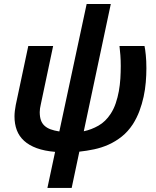

<svg xmlns="http://www.w3.org/2000/svg" viewBox="-20 -740 773 951"><path d="M528.8 -720.2 395 -89.8Q432.6 -97.7 467.8 -117.7Q502.9 -137.7 527.8 -175.8Q543.5 -199.7 553.2 -228.5Q563 -257.3 568.6 -288.1Q574.2 -318.8 576.2 -350.8Q578.1 -382.8 578.1 -413.1Q578.1 -442.4 576.2 -467Q574.2 -491.7 571.8 -512.2H695.8Q699.2 -496.6 702.1 -467.8Q705.1 -439 705.1 -401.9Q705.1 -368.7 702.1 -332.8Q699.2 -296.9 691.4 -261Q683.6 -225.1 670.7 -190.4Q657.7 -155.8 638.2 -125Q613.8 -87.9 583 -63.5Q552.2 -39.1 517.8 -23.7Q483.4 -8.3 446.5 -0.5Q409.7 7.3 373 11.2L335 190.9H214.8L252.9 12.2Q200.2 7.8 162.1 -6.1Q124 -20 99.4 -42.5Q74.7 -64.9 63.2 -95.5Q51.8 -126 51.8 -163.1Q51.8 -175.3 53.5 -190.7Q55.2 -206.1 58.1 -220.2L120.1 -512.2H243.2L182.1 -223.1Q179.7 -212.4 178.2 -202.9Q176.8 -193.4 176.8 -185.1Q176.8 -161.6 182.4 -145.3Q188 -128.9 200 -117.7Q211.9 -106.4 230.2 -99.6Q248.5 -92.8 273.9 -88.9L409.2 -720.2Z"/></svg>

Font: Lorenzo Sans
Style: Bold Italic
Weight: 700
Italic angle: -12°
Foundry: Intel Corporation
Version: Version 1.00; ttfautohint (v1.5)